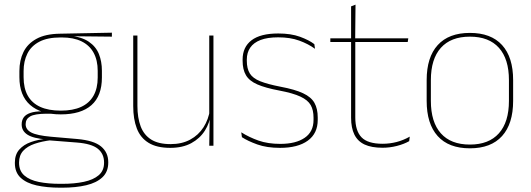

<svg xmlns="http://www.w3.org/2000/svg" viewBox="-20 -642 2340 846"><path d="M248 -138Q160 -138 112.8 -179.5Q65.5 -221 65.5 -302V-329Q65.5 -376.5 83.5 -413Q101.5 -449.5 140.8 -471Q180 -492.5 243.5 -493.5L473 -498V-480.5L286 -482.5L285.5 -485Q340 -479.5 371.2 -458.2Q402.5 -437 415.8 -404Q429 -371 429 -330V-300.5Q429 -219.5 383 -178.8Q337 -138 248 -138ZM245.5 168H254Q308 168 349.5 159.2Q391 150.5 414.8 130.2Q438.5 110 438.5 75.5V73.5Q438.5 35.5 410.8 13.2Q383 -9 318 -14L190.5 -24L207 -24.5Q165 -19.5 132.8 -8.5Q100.5 2.5 82.2 22.5Q64 42.5 64 74V75.5Q64 111 87.2 131.2Q110.5 151.5 151.5 159.8Q192.5 168 245.5 168ZM245.5 185Q186.5 185 141.5 175Q96.5 165 71 141.2Q45.5 117.5 45.5 76.5V74.5Q45.5 39 65 17Q84.5 -5 116.5 -16.2Q148.5 -27.5 186 -30.5L185 -27.5Q127 -32 101.2 -48.5Q75.5 -65 75.5 -93.5V-94Q75.5 -112 84.5 -124.8Q93.5 -137.5 113.8 -144.5Q134 -151.5 166.5 -151.5V-158L222 -141H183.5Q132.5 -140.5 112.8 -129Q93 -117.5 93 -95V-94.5Q93 -71 118 -58Q143 -45 205 -39.5L320.5 -29.5Q393.5 -23 425.2 3.2Q457 29.5 457 72.5V74.5Q457 115 431.2 139.2Q405.5 163.5 359.8 174.2Q314 185 254 185ZM248 -154.5Q301.5 -154.5 337.5 -171Q373.5 -187.5 392 -220.2Q410.5 -253 410.5 -300.5V-330Q410.5 -376.5 392.5 -409.5Q374.5 -442.5 339.2 -459.8Q304 -477 252 -477H247Q189 -477 153 -458Q117 -439 100.5 -405.5Q84 -372 84 -329V-302Q84 -253.5 102.2 -220.8Q120.5 -188 157 -171.2Q193.5 -154.5 248 -154.5Z M585.5 -485.5V-175.5Q585.5 -123 599.8 -85.2Q614 -47.5 646 -27.2Q678 -7 731.5 -7Q781.5 -7 818 -26.8Q854.5 -46.5 876.8 -81.2Q899 -116 905.5 -160.5L914.5 -141.5H909Q904.5 -101 882.8 -66.5Q861 -32 822.8 -11.2Q784.5 9.5 730.5 9.5Q670.5 9.5 634.5 -12.8Q598.5 -35 582.8 -76.2Q567 -117.5 567 -174.5V-485.5ZM920.5 -485.5V0H902L904 -127H902V-485.5Z M1214 9.5Q1155.5 9.5 1113.8 -5.5Q1072 -20.5 1046 -37.5L1043 -59Q1078 -37 1119.2 -22.5Q1160.5 -8 1215 -8Q1283.5 -8 1322.5 -34.8Q1361.5 -61.5 1361.5 -113.5V-123.5Q1361.5 -157 1349 -179Q1336.5 -201 1304 -216.2Q1271.5 -231.5 1211 -243Q1149.5 -254.5 1114 -270Q1078.5 -285.5 1063.8 -310.5Q1049 -335.5 1049 -374.5V-379.5Q1049 -434.5 1088.2 -464.5Q1127.5 -494.5 1206 -494.5Q1262 -494.5 1301.8 -480Q1341.5 -465.5 1365 -447.5L1368 -427Q1337.5 -449 1298.2 -463.2Q1259 -477.5 1205.5 -477.5Q1158.5 -477.5 1128 -465.8Q1097.5 -454 1082.5 -432Q1067.5 -410 1067.5 -379.5V-374.5Q1067.5 -339.5 1080.8 -318.2Q1094 -297 1126.5 -284Q1159 -271 1215.5 -260Q1279.5 -248 1315.2 -231.2Q1351 -214.5 1365.5 -188.8Q1380 -163 1380 -124.5V-113.5Q1380 -54 1336.2 -22.2Q1292.5 9.5 1214 9.5Z M1665.5 9Q1617 9 1586.5 -5.2Q1556 -19.5 1541.5 -49Q1527 -78.5 1527 -123V-462.5H1545.5V-124.5Q1545.5 -65.5 1573 -37Q1600.5 -8.5 1666 -8.5Q1697 -8.5 1727.2 -16.2Q1757.5 -24 1785.5 -40L1783 -20Q1760 -7 1728.8 1Q1697.5 9 1665.5 9ZM1435.5 -457V-473H1779L1776.5 -457ZM1527 -468V-614L1546.5 -621.5L1545 -468Z M2050.5 11.5Q1957 11.5 1908.5 -42.5Q1860 -96.5 1860 -197.5V-289Q1860 -390 1908.8 -443.5Q1957.5 -497 2050.5 -497Q2143.5 -497 2192.2 -443.5Q2241 -390 2241 -289V-197.5Q2241 -96.5 2192.2 -42.5Q2143.5 11.5 2050.5 11.5ZM2050.5 -5Q2134 -5 2178.2 -54.5Q2222.5 -104 2222.5 -197.5V-289Q2222.5 -382 2178.5 -431.2Q2134.5 -480.5 2050.5 -480.5Q1966.5 -480.5 1922.5 -431.2Q1878.5 -382 1878.5 -289V-197.5Q1878.5 -104 1922.5 -54.5Q1966.5 -5 2050.5 -5Z"/></svg>

Font: Anek Telugu Medium Thin
Style: Regular
Weight: 250
Version: Version 1.003